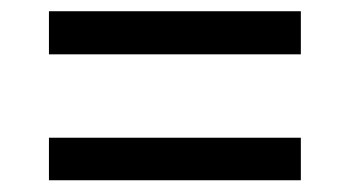

<svg xmlns="http://www.w3.org/2000/svg" viewBox="-20 -420 609 335"><path d="M504.9 -105.5V-179.7H65.4V-105.5ZM504.9 -325.2V-400.4H65.4V-325.2Z"/></svg>

Font: Helmet
Style: Regular
Weight: 400
Designer: Carl Enlund
Version: 1.0